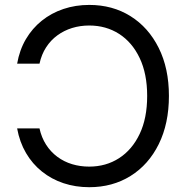

<svg xmlns="http://www.w3.org/2000/svg" viewBox="-20 -758 768 788"><path d="M346.2 -737.8Q441.9 -737.8 515.6 -691.7Q589.4 -645.5 631.3 -561.5Q673.3 -477.5 673.3 -364.3Q673.3 -251 631.6 -166.5Q589.8 -82 515.9 -35.9Q441.9 10.3 346.2 10.3Q290 10.3 240.7 -6.1Q191.4 -22.5 152.1 -54Q112.8 -85.4 86.7 -130.1Q60.5 -174.8 50.3 -231H142.1Q150.4 -193.4 169.2 -164.1Q188 -134.8 215.3 -114.5Q242.7 -94.2 275.9 -84.2Q309.1 -74.2 346.2 -74.2Q415 -74.2 468.8 -108.9Q522.5 -143.6 553.2 -208.3Q584 -272.9 584 -364.3Q584 -455.1 553.2 -519.8Q522.5 -584.5 468.8 -618.9Q415 -653.3 346.2 -653.3Q309.1 -653.3 275.9 -643.1Q242.7 -632.8 215.6 -613Q188.5 -593.3 169.4 -564Q150.4 -534.7 142.1 -496.6H50.3Q60.1 -552.7 86.2 -597.2Q112.3 -641.6 151.6 -673.1Q190.9 -704.6 240.5 -721.2Q290 -737.8 346.2 -737.8Z"/></svg>

Font: Inter 20pt
Style: Regular
Weight: 400
Version: Version 4.001;git-66647c0bb